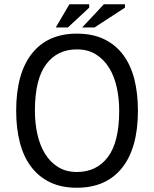

<svg xmlns="http://www.w3.org/2000/svg" viewBox="-20 -870 724 902"><path d="M56 0ZM56 -350Q56 -525 130 -618.5Q204 -712 341 -712Q415 -712 469 -686Q523 -660 558.5 -612.5Q594 -565 611 -498.5Q628 -432 628 -350Q628 -175 553.5 -81.5Q479 12 341 12Q268 12 214.5 -14Q161 -40 125.5 -87.5Q90 -135 73 -201.5Q56 -268 56 -350ZM144 -350Q144 -292 155.5 -240Q167 -188 191 -148.5Q215 -109 252.5 -85.5Q290 -62 341 -62Q434 -62 487 -132.5Q540 -203 540 -350Q540 -407 528.5 -459.5Q517 -512 492.5 -551.5Q468 -591 430.5 -614.5Q393 -638 341 -638Q249 -638 196.5 -567.5Q144 -497 144 -350ZM306 -850H399V-834L299 -741H242ZM468 -850H567V-834L424 -741H366Z"/></svg>

Font: PT Sans
Style: Regular
Weight: 400
Version: Version 2.003W OFL; ttfautohint (v1.6)